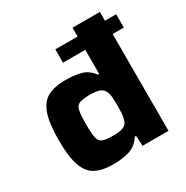

<svg xmlns="http://www.w3.org/2000/svg" viewBox="-170 -887 1008 1039"><g transform="rotate(-30 333.5 -367.5)"><path d="M246 8Q177 8 134.5 -14.5Q92 -37 72.5 -94Q53 -151 53 -253Q53 -357 73 -414.5Q93 -472 135.5 -494.5Q178 -517 246 -517Q297 -517 340.5 -506.5Q384 -496 414 -454H422V-605H283V-688H422V-743H593V-688H663V-605H593V0H431L427 -64H419Q390 -18 344 -5Q298 8 246 8ZM324 -127Q363 -127 383.5 -135.5Q404 -144 412 -164Q419 -183 420.5 -205Q422 -227 422 -256Q422 -285 420.5 -307.5Q419 -330 412 -345Q403 -366 382.5 -374Q362 -382 324 -382Q278 -382 257 -374Q236 -366 230 -339Q224 -312 224 -255Q224 -197 230 -169.5Q236 -142 257 -134.5Q278 -127 324 -127Z"/></g></svg>

Font: Saira Expanded
Style: Bold
Weight: 700
Width: 7
Designer: Hector Gatti with collaboration of the Omnibus-Type team
Foundry: Omnibus-Type
Version: Version 1.100; ttfautohint (v1.8.3)